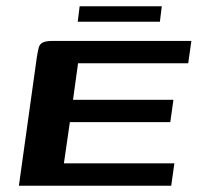

<svg xmlns="http://www.w3.org/2000/svg" viewBox="-20 -590 628 610"><path d="M40 0 97 -408Q100 -427 103 -438.5Q106 -450 116 -455Q126 -460 149 -460H588L578 -389H228L212 -273H531L521 -202H202L183 -71H534L524 0ZM227 -521 233 -570H494L488 -521Z"/></svg>

Font: Genos Thin SemiBold
Style: Italic
Weight: 600
Italic angle: -8°
Version: Version 1.010